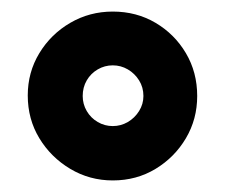

<svg xmlns="http://www.w3.org/2000/svg" viewBox="-20 -732 391 332"><path d="M321 -566Q321 -607 301.5 -640Q282 -673 249 -692.5Q216 -712 175 -712Q135 -712 101.5 -692.5Q68 -673 48 -640Q28 -607 28 -567Q28 -526 48 -493Q68 -460 101.5 -440Q135 -420 175 -420Q216 -420 249 -440Q282 -460 301.5 -493Q321 -526 321 -566ZM175 -619Q189 -619 201 -612Q213 -605 220.5 -593Q228 -581 228 -566Q228 -552 220.5 -540Q213 -528 201 -521Q189 -514 175 -514Q161 -514 149 -521Q137 -528 130 -540Q123 -552 123 -566Q123 -581 130 -593Q137 -605 149 -612Q161 -619 175 -619Z"/></svg>

Font: Advent Pro Expanded
Style: Bold
Weight: 700
Width: 7
Designer: VivaRado, Andreas Kalpakidis
Foundry: VivaRado, Andreas Kalpakidis
Version: Version 3.000